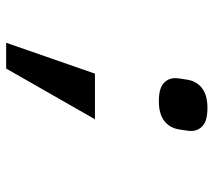

<svg xmlns="http://www.w3.org/2000/svg" viewBox="-56 -510 711 640"><g transform="rotate(90 300.0 -190.5)"><path d="M226 -151H378L209 145H123ZM318 -364Q276 -364 258.5 -379.5Q241 -395 241 -418Q241 -426 242.5 -435Q244 -444 246 -458Q251 -490 274.5 -508Q298 -526 340 -526Q382 -526 399.5 -510.5Q417 -495 417 -472Q417 -464 415.5 -455Q414 -446 412 -432Q407 -400 383.5 -382Q360 -364 318 -364Z"/></g></svg>

Font: IBM Plex Mono Medium
Style: Italic
Weight: 500
Italic angle: -9°
Monospace: yes
Designer: Mike Abbink, Paul van der Laan, Pieter van Rosmalen
Foundry: Bold Monday
Version: Version 2.3